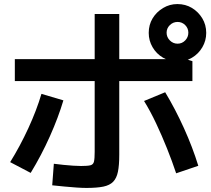

<svg xmlns="http://www.w3.org/2000/svg" viewBox="-20 -875 1040 945"><path d="M405 50Q385 50 356 48Q327 46 296 43Q265 40 237 37L245 -69Q268 -66 292.5 -63.5Q317 -61 340 -59.5Q363 -58 379 -58Q411 -58 425 -61.5Q439 -65 442.5 -79.5Q446 -94 446 -127V-806H567V-113Q567 -62 560.5 -30Q554 2 537 19.5Q520 37 488.5 43.5Q457 50 405 50ZM30 -77Q79 -156 119.5 -244Q160 -332 184 -413L292 -381Q267 -297 225.5 -204Q184 -111 131 -24ZM847 -22Q827 -82 802 -144.5Q777 -207 748.5 -267.5Q720 -328 689 -378L793 -421Q843 -338 885.5 -244Q928 -150 956 -59ZM53 -476V-584H895L927 -574V-476ZM853 -572Q815 -572 782.5 -591Q750 -610 731 -642.5Q712 -675 712 -713Q712 -753 731 -784.5Q750 -816 782.5 -835.5Q815 -855 853 -855Q893 -855 924.5 -836Q956 -817 975.5 -785Q995 -753 995 -713Q995 -675 976 -642.5Q957 -610 925 -591Q893 -572 853 -572ZM854 -660Q876 -660 891.5 -676Q907 -692 907 -714Q907 -736 891.5 -751.5Q876 -767 854 -767Q832 -767 816 -751.5Q800 -736 800 -714Q800 -692 816 -676Q832 -660 854 -660Z"/></svg>

Font: M PLUS 2 SemiBold
Style: Regular
Weight: 600
Designer: Coji Morishita
Foundry: UNDERFOREST DESIGN
Version: Version 1.001